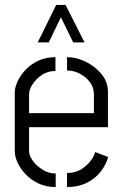

<svg xmlns="http://www.w3.org/2000/svg" viewBox="-20 -759 499 779"><path d="M133 -587 208 -739H246L323 -587H277L227 -689L178 -587ZM206 0Q166 0 134.5 -15.5Q103 -31 82 -54Q61 -77 50.5 -101Q40 -125 40 -144V-385Q40 -403 50.5 -427Q61 -451 82 -474Q103 -497 134 -512Q165 -527 205 -527V-471Q174 -471 150 -455Q126 -439 112 -417Q98 -395 98 -377V-300H361V-377Q361 -404 345 -425.5Q329 -447 304 -460Q279 -473 252 -473V-527Q291 -527 329 -508Q367 -489 392.5 -457.5Q418 -426 418 -386V-243H98V-144Q98 -128 112.5 -107.5Q127 -87 152 -71Q177 -55 206 -55ZM252 0V-57Q285 -57 308.5 -71.5Q332 -86 347 -105.5Q362 -125 366 -142L419 -122Q410 -90 388 -62Q366 -34 331.5 -17Q297 0 252 0Z"/></svg>

Font: Stick No Bills ExtraLight Light
Style: Regular
Weight: 300
Version: Version 2.000